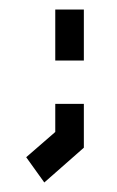

<svg xmlns="http://www.w3.org/2000/svg" viewBox="-20 -225 246 403"><path d="M96 -98V-205H156V-98ZM73 158 35 105 96 52V-7H156V85Z"/></svg>

Font: Turret Road Medium
Style: Regular
Weight: 500
Designer: Noponies
Foundry: Noponies
Version: Version 1.001; ttfautohint (v1.8)